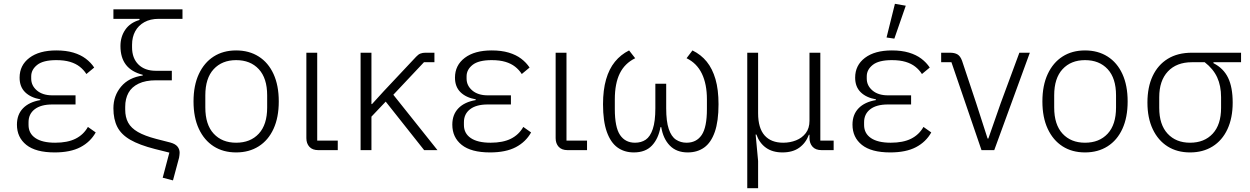

<svg xmlns="http://www.w3.org/2000/svg" viewBox="-20 -789 6568 1009"><path d="M442 -122 483 -93Q455 -43 402.5 -15.5Q350 12 267 12Q168 12 118.5 -27.5Q69 -67 69 -134Q69 -187 101 -220Q133 -253 192 -263V-267Q141 -276 112 -304.5Q83 -333 83 -381Q83 -446 134.5 -485Q186 -524 276 -524Q327 -524 365.5 -512.5Q404 -501 431 -480.5Q458 -460 475 -434L434 -400Q420 -422 399 -438.5Q378 -455 348 -464Q318 -473 276 -473Q207 -473 175.5 -448Q144 -423 144 -388V-376Q144 -339 174 -313.5Q204 -288 255 -288H377V-240H255Q195 -240 162.5 -215Q130 -190 130 -147V-132Q130 -88 166 -63.5Q202 -39 270 -39Q335 -39 377 -60Q419 -81 442 -122Z M939 -690H814Q770 -690 738.5 -672.5Q707 -655 690.5 -624.5Q674 -594 674 -554V-540Q674 -483 707.5 -450Q741 -417 799 -417H883V-367H800Q745 -367 708.5 -349.5Q672 -332 655 -301Q638 -270 638 -228V-213Q638 -173 653.5 -144.5Q669 -116 704.5 -95.5Q740 -75 801 -59L875 -40Q901 -33 912.5 -19Q924 -5 924 14Q924 20 923 26.5Q922 33 921 40L889 159L835 145L870 13L794 -6Q712 -27 664.5 -54.5Q617 -82 596.5 -122Q576 -162 576 -220Q576 -286 616.5 -334Q657 -382 730 -392V-396Q671 -411 642 -448.5Q613 -486 613 -547Q613 -596 638.5 -633Q664 -670 713 -684V-690H576V-740H939Z M1221 12Q1153 12 1103 -20Q1053 -52 1025 -112Q997 -172 997 -256Q997 -340 1025 -400Q1053 -460 1103 -492Q1153 -524 1221 -524Q1289 -524 1339.5 -492Q1390 -460 1417.5 -400Q1445 -340 1445 -256Q1445 -172 1417.5 -112Q1390 -52 1339.5 -20Q1289 12 1221 12ZM1221 -39Q1296 -39 1340 -86.5Q1384 -134 1384 -224V-288Q1384 -378 1340 -425.5Q1296 -473 1221 -473Q1147 -473 1103 -425.5Q1059 -378 1059 -288V-224Q1059 -134 1103 -86.5Q1147 -39 1221 -39Z M1755 -50V0H1653Q1622 0 1606 -17.5Q1590 -35 1590 -63V-512H1647V-50Z M2209 0 2007 -255 1932 -176V0H1875V-512H1932V-242H1935L1996 -309L2167 -491Q2178 -503 2189.5 -507.5Q2201 -512 2216 -512H2263V-462H2208L2047 -291L2279 0Z M2730 -122 2771 -93Q2743 -43 2690.5 -15.5Q2638 12 2555 12Q2456 12 2406.5 -27.5Q2357 -67 2357 -134Q2357 -187 2389 -220Q2421 -253 2480 -263V-267Q2429 -276 2400 -304.5Q2371 -333 2371 -381Q2371 -446 2422.5 -485Q2474 -524 2564 -524Q2615 -524 2653.5 -512.5Q2692 -501 2719 -480.5Q2746 -460 2763 -434L2722 -400Q2708 -422 2687 -438.5Q2666 -455 2636 -464Q2606 -473 2564 -473Q2495 -473 2463.5 -448Q2432 -423 2432 -388V-376Q2432 -339 2462 -313.5Q2492 -288 2543 -288H2665V-240H2543Q2483 -240 2450.5 -215Q2418 -190 2418 -147V-132Q2418 -88 2454 -63.5Q2490 -39 2558 -39Q2623 -39 2665 -60Q2707 -81 2730 -122Z M3065 -50V0H2963Q2932 0 2916 -17.5Q2900 -35 2900 -63V-512H2957V-50Z M3481 -349V-220Q3481 -151 3494.5 -111Q3508 -71 3532.5 -55Q3557 -39 3588 -39Q3640 -39 3667.5 -79.5Q3695 -120 3695 -216V-267Q3695 -347 3668.5 -402Q3642 -457 3588 -483L3619 -524Q3664 -502 3694 -465Q3724 -428 3740 -373Q3756 -318 3756 -241Q3756 -152 3736.5 -96Q3717 -40 3681 -14Q3645 12 3594 12Q3535 12 3500 -24Q3465 -60 3455 -121H3451Q3440 -60 3406 -24Q3372 12 3311 12Q3261 12 3225 -14Q3189 -40 3169 -96Q3149 -152 3149 -241Q3149 -316 3165 -371.5Q3181 -427 3211.5 -464.5Q3242 -502 3286 -524L3318 -483Q3263 -456 3237 -403Q3211 -350 3211 -267V-216Q3211 -120 3238.5 -79.5Q3266 -39 3317 -39Q3350 -39 3373.5 -55Q3397 -71 3410.5 -111Q3424 -151 3424 -220V-349Z M3964 200H3907V-512H3964V-194Q3964 -116 3998 -77.5Q4032 -39 4096 -39Q4132 -39 4163.5 -51.5Q4195 -64 4214.5 -89.5Q4234 -115 4234 -154V-512H4291V-50H4361V0H4298Q4266 0 4250 -18Q4234 -36 4234 -64V-91L4267 -81H4231Q4215 -38 4180.5 -13Q4146 12 4092 12Q4040 12 4005.5 -12.5Q3971 -37 3955 -82H3951L3964 57Z M4833 -122 4874 -93Q4846 -43 4793.5 -15.5Q4741 12 4658 12Q4559 12 4509.5 -27.5Q4460 -67 4460 -134Q4460 -187 4492 -220Q4524 -253 4583 -263V-267Q4532 -276 4503 -304.5Q4474 -333 4474 -381Q4474 -446 4525.5 -485Q4577 -524 4667 -524Q4718 -524 4756.5 -512.5Q4795 -501 4822 -480.5Q4849 -460 4866 -434L4825 -400Q4811 -422 4790 -438.5Q4769 -455 4739 -464Q4709 -473 4667 -473Q4598 -473 4566.5 -448Q4535 -423 4535 -388V-376Q4535 -339 4565 -313.5Q4595 -288 4646 -288H4768V-240H4646Q4586 -240 4553.5 -215Q4521 -190 4521 -147V-132Q4521 -88 4557 -63.5Q4593 -39 4661 -39Q4726 -39 4768 -60Q4810 -81 4833 -122ZM4740 -759 4680 -586 4639 -592 4683 -769Z M5205 0H5138L4980 -462H4926V-512H4972Q4997 -512 5012 -503Q5027 -494 5036 -469L5110 -247L5170 -61H5174L5239 -247L5337 -512H5392Z M5682 12Q5614 12 5564 -20Q5514 -52 5486 -112Q5458 -172 5458 -256Q5458 -340 5486 -400Q5514 -460 5564 -492Q5614 -524 5682 -524Q5750 -524 5800.5 -492Q5851 -460 5878.5 -400Q5906 -340 5906 -256Q5906 -172 5878.5 -112Q5851 -52 5800.5 -20Q5750 12 5682 12ZM5682 -39Q5757 -39 5801 -86.5Q5845 -134 5845 -224V-288Q5845 -378 5801 -425.5Q5757 -473 5682 -473Q5608 -473 5564 -425.5Q5520 -378 5520 -288V-224Q5520 -134 5564 -86.5Q5608 -39 5682 -39Z M6502 -462H6357V-457Q6410 -430 6434 -380Q6458 -330 6458 -250Q6458 -169 6430.5 -110Q6403 -51 6352.5 -19.5Q6302 12 6234 12Q6166 12 6116 -19.5Q6066 -51 6038 -110Q6010 -169 6010 -250Q6010 -331 6037.5 -389.5Q6065 -448 6117 -480Q6169 -512 6244 -512H6502ZM6311 -462H6244Q6163 -462 6117.5 -413.5Q6072 -365 6072 -278V-222Q6072 -134 6116 -86.5Q6160 -39 6234 -39Q6309 -39 6353 -86.5Q6397 -134 6397 -222V-278Q6397 -338 6376.5 -382.5Q6356 -427 6311 -462Z"/></svg>

Font: IBM Plex Sans Light
Style: Regular
Weight: 300
Designer: Mike Abbink, Paul van der Laan, Pieter van Rosmalen
Foundry: Bold Monday
Version: Version 3.201